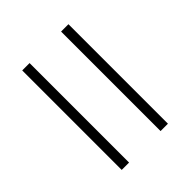

<svg xmlns="http://www.w3.org/2000/svg" viewBox="-258 -945 1366 1366"><g transform="rotate(-45 425.5 -261.5)"><path d="M183 239V-762H257V239ZM574 239V-762H648V239Z"/></g></svg>

Font: Noto Sans UI SemiCondensed
Style: Italic
Weight: 400
Width: 4
Italic angle: -12°
Designer: Monotype Design Team
Foundry: Monotype Imaging Inc.
Version: Version 1.901